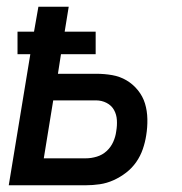

<svg xmlns="http://www.w3.org/2000/svg" viewBox="-20 -550 540 570"><path d="M6 0 70 -389H32V-456H81L94 -530H184L172 -456H264V-389H161L152 -331H265Q290 -331 313 -327Q336 -323 355.5 -311.5Q375 -300 389.5 -282Q404 -264 410.5 -242.5Q417 -221 417.5 -196.5Q418 -172 414 -148Q411 -128 404 -107.5Q397 -87 384.5 -69Q372 -51 354.5 -37.5Q337 -24 317 -15Q297 -6 276 -3Q255 0 235 0ZM110 -80H235Q251 -80 267.5 -85Q284 -90 296.5 -101.5Q309 -113 316 -128.5Q323 -144 325 -160Q328 -177 327 -193.5Q326 -210 318.5 -223.5Q311 -237 296.5 -244.5Q282 -252 265 -252H138Z"/></svg>

Font: Iosevka Curly Medium Oblique
Style: Regular
Weight: 500
Italic angle: -9°
Monospace: yes
Designer: Belleve Invis
Foundry: Belleve Invis
Version: Version 11.1.0; ttfautohint (v1.8.3)